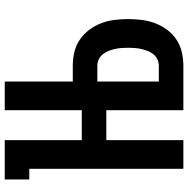

<svg xmlns="http://www.w3.org/2000/svg" viewBox="-12 -762 775 790"><g transform="rotate(-90 375.0 -367.5)"><path d="M316 0V-735H434V-455H499Q528 -455 555.5 -448.5Q583 -442 606.5 -426Q630 -410 647 -387Q664 -364 674 -338Q684 -312 687.5 -283.5Q691 -255 691 -227Q691 -199 687.5 -171Q684 -143 674 -116.5Q664 -90 647 -67Q630 -44 606.5 -28.5Q583 -13 555.5 -6.5Q528 0 499 0ZM434 -101H499Q513 -101 525.5 -107Q538 -113 546.5 -123.5Q555 -134 560 -147Q565 -160 568 -173.5Q571 -187 572 -200.5Q573 -214 573 -227Q573 -241 572 -254.5Q571 -268 568 -281.5Q565 -295 560 -307.5Q555 -320 546.5 -331Q538 -342 525.5 -348Q513 -354 499 -354H434ZM75 0V-634H31V-735H193V-418H434V-317H193V0Z"/></g></svg>

Font: Iosevka Book
Style: Bold
Weight: 700
Designer: Belleve Invis
Foundry: Belleve Invis
Version: Version 28.0.7; ttfautohint (v1.8.3)